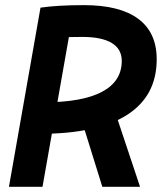

<svg xmlns="http://www.w3.org/2000/svg" viewBox="-20 -723 626 743"><path d="M78.6 -205.1 94.7 -327.1H149.4Q298.2 -327.1 374.7 -367.7Q451.2 -408.2 451.2 -487.3Q451.2 -533.2 412.5 -556.6Q373.9 -580.1 298.8 -580.1Q190.4 -580.1 120.6 -570.3L136.7 -693.4Q202.5 -703.1 305.2 -703.1Q443.8 -703.1 515.1 -650.1Q586.4 -597.1 586.4 -493.7Q586.4 -351.6 471.6 -278.3Q356.9 -205.1 133.3 -205.1ZM14.6 0 136.7 -693.4H266.6L144.5 0ZM376 0 280.3 -307.6H419.4L522 0Z"/></svg>

Font: Cascadia Code PL
Style: Italic
Weight: 400
Italic angle: -10°
Monospace: yes
Designer: Aaron Bell
Foundry: Saja Typeworks
Version: Version 2404.023